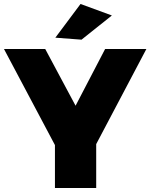

<svg xmlns="http://www.w3.org/2000/svg" viewBox="-28 -948 758 968"><path d="M-8 -701H200L353 -415L502 -701H710L365 -47H339ZM249 -312H457V0H249ZM378 -928 536 -870 383 -748 251 -758Z"/></svg>

Font: Alexandria ExtraBold
Style: Regular
Weight: 800
Designer: Mohamed Gaber
Foundry: Kief Type Foundry
Version: Version 5.100